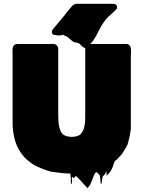

<svg xmlns="http://www.w3.org/2000/svg" viewBox="-20 -941 786 1052"><path d="M462 84Q461 85 460.5 88Q460 91 458 91Q456 90 455.5 87Q455 84 453 81Q452 81 451.5 80.5Q451 80 451 80Q450 80 450 79.5Q450 79 449 79Q439 69 430 58Q421 47 410 37Q409 35 406 32Q404 30 401 27.5Q398 25 395 23Q394 23 393.5 24.5Q393 26 392 27Q388 33 385 34Q382 35 378 31Q377 30 375.5 27.5Q374 25 374 27Q373 37 374.5 47.5Q376 58 371 67Q369 71 368.5 65.5Q368 60 368.5 51Q369 42 368 37Q367 30 366.5 23.5Q366 17 366 10H358Q325 9 293 4Q286 3 278.5 2Q271 1 264 0Q249 -3 241 -6Q228 -10 215 -15Q202 -20 189 -26Q178 -31 168 -36.5Q158 -42 149 -49L134 -61Q130 -64 126.5 -67Q123 -70 120 -73Q119 -74 118.5 -75Q118 -76 116 -77Q89 -106 72.5 -143.5Q56 -181 51 -230Q49 -247 49 -265Q49 -283 49 -301V-633Q49 -642 48.5 -653.5Q48 -665 49 -675Q51 -697 73 -700H248Q258 -700 269 -700.5Q280 -701 288 -695Q292 -692 295 -688Q297 -685 298 -681.5Q299 -678 299 -673V-309Q299 -294 300.5 -272.5Q302 -251 308.5 -231.5Q315 -212 330 -201Q333 -200 336 -198.5Q339 -197 342 -196Q346 -194 349 -194Q361 -191 373 -191Q386 -191 398 -194L407 -197Q413 -199 416 -201Q424 -207 429.5 -216Q435 -225 439 -235L442 -247Q446 -263 446.5 -278.5Q447 -294 447 -309V-673Q447 -679 448.5 -682Q450 -685 452 -689Q457 -697 463.5 -698.5Q470 -700 476 -700H674Q684 -699 690.5 -691.5Q697 -684 697 -673Q699 -664 698 -654.5Q697 -645 697 -637V-266Q697 -257 697 -245Q697 -233 695 -222Q694 -211 691.5 -200.5Q689 -190 687 -180Q683 -162 678 -147.5Q673 -133 665 -125Q662 -118 657 -111Q650 -98 640 -88Q640 -88 639.5 -87.5Q639 -87 639 -86Q636 -85 633 -81Q630 -77 629 -76L621 -68Q617 -64 615 -63L609 -58Q609 -58 608.5 -57.5Q608 -57 608 -56Q605 -50 603 -43.5Q601 -37 599 -30Q595 -20 590.5 -11Q586 -2 579 6L568 18Q565 24 565 22Q564 16 563.5 9.5Q563 3 563 -3L554 14Q554 15 553.5 15Q553 15 553 16Q551 18 548.5 20.5Q546 23 543 25Q541 31 540.5 37.5Q540 44 538 51Q537 55 537.5 59.5Q538 64 534 66Q532 67 531.5 63Q531 59 531 56Q530 47 529.5 38.5Q529 30 527 20Q526 19 525 18Q524 17 523 16Q522 16 521 14Q520 12 521 14Q520 12 519 10.5Q518 9 516 8Q515 7 514.5 6Q514 5 512 4Q509 2 505 4Q501 7 498 12.5Q495 18 493 23Q489 35 484.5 47Q480 59 474 70V71Q472 75 469 79Q466 83 462 84ZM621 -900Q621 -893 618 -890.5Q615 -888 612 -885Q611 -883 608.5 -881Q606 -879 604 -877Q591 -864 576.5 -852Q562 -840 552 -824Q540 -809 528.5 -786.5Q517 -764 505 -741.5Q493 -719 478 -704Q474 -700 470 -697Q466 -694 462 -690Q459 -687 456 -684Q453 -681 448 -679Q443 -678 439 -680.5Q435 -683 431 -686Q425 -691 420 -697Q415 -703 407 -706Q400 -708 393 -708.5Q386 -709 379 -714Q368 -722 359 -731Q350 -740 336 -745Q333 -747 329.5 -748.5Q326 -750 324 -750Q320 -750 316 -748.5Q312 -747 308 -747Q302 -746 294 -747.5Q286 -749 276 -750Q275 -750 275 -750.5Q275 -751 274 -751Q266 -754 264 -763Q263 -768 266 -775Q269 -780 272.5 -784.5Q276 -789 280 -793L336 -860Q346 -875 359 -889Q365 -896 371 -903.5Q377 -911 385 -916Q395 -921 407.5 -920.5Q420 -920 430 -920H602Q610 -920 614 -916Q619 -913 620 -909Q621 -907 621 -904.5Q621 -902 621 -900Z"/></svg>

Font: Rubik Wet Paint
Style: Regular
Weight: 400
Designer: Hubert and Fischer, NaN
Foundry: Hubert and Fischer, NaN
Version: Version 2.200